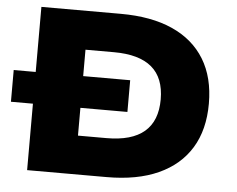

<svg xmlns="http://www.w3.org/2000/svg" viewBox="-53 -765 1019 826"><g transform="rotate(5 457.0 -352.5)"><path d="M93 0V-705H436Q568 -705 659.5 -664Q751 -623 799 -544.5Q847 -466 847 -353Q847 -240 799 -161.5Q751 -83 659.5 -41.5Q568 0 436 0ZM298 -167H421Q530 -167 584.5 -213.5Q639 -260 639 -353Q639 -446 584.5 -492Q530 -538 421 -538H298ZM-2 -287V-424H501V-287Z"/></g></svg>

Font: Nunito Sans 7pt SemiExpanded Black
Style: Regular
Weight: 900
Width: 6
Designer: Vernon Adams
Foundry: Vernon Adams
Version: Version 3.101;gftools[0.9.27]